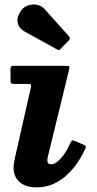

<svg xmlns="http://www.w3.org/2000/svg" viewBox="-20 -811 428 849"><path d="M74 -765Q85.5 -781 105 -787.2Q124.5 -793.5 144.5 -789.5Q164.5 -785.5 177.5 -770.5L284.5 -651Q293.5 -642 285 -633L248 -595Q244 -590.5 241.2 -589.5Q238.5 -588.5 233 -592L90 -671Q62.5 -686 58 -711.5Q53.5 -737 74 -765ZM285 -501 192 -120Q189.5 -110.5 189.5 -101Q189.5 -84.5 205.5 -84.5Q225 -84.5 248.5 -110Q272 -135.5 290 -176.5Q295.5 -187 298.5 -189.5Q301.5 -192 313.5 -186.5L350 -171Q361 -166 359.5 -160.5Q358 -155 353 -145Q318.5 -71.5 263.8 -27Q209 17.5 142 17.5Q93.5 17.5 66.8 -5.8Q40 -29 40 -70Q40 -79 42.2 -91.8Q44.5 -104.5 46 -112.5L116 -422Q118.5 -433 116.5 -436.5Q114.5 -440 100.5 -440H43Q32.5 -440 29.5 -442.8Q26.5 -445.5 26.5 -456V-504Q26.5 -513.5 29.5 -516.8Q32.5 -520 42 -520H267.5Q283 -520 285.8 -517Q288.5 -514 285 -501Z"/></svg>

Font: Besley*
Style: Bold Italic
Weight: 700
Italic angle: -13°
Designer: Owen Earl
Foundry: indestructible type*
Version: Version 2.000; ttfautohint (v1.8.3)